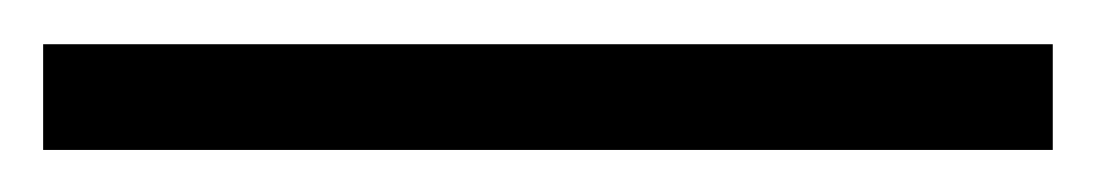

<svg xmlns="http://www.w3.org/2000/svg" viewBox="-29 54 508 89"><path d="M-9 123.5V74.5H459V123.5Z"/></svg>

Font: Trispace Condensed ExtraLight
Style: Regular
Weight: 200
Width: 3
Designer: Tyler Finck
Foundry: Etcetera Type Company
Version: Version 1.210; ttfautohint (v1.8.3)